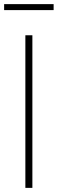

<svg xmlns="http://www.w3.org/2000/svg" viewBox="-41 -911 280 931"><path d="M82 0V-740H116V0ZM-21 -862V-891H219V-862Z"/></svg>

Font: Encode Sans Condensed Condensed Thin
Style: Regular
Weight: 100
Width: 3
Designer: Multiple Designers
Foundry: Impallari Type
Version: Version 3.000; ttfautohint (v1.8.3) -l 8 -r 50 -G 200 -x 14 